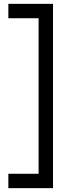

<svg xmlns="http://www.w3.org/2000/svg" viewBox="-20 -800 380 1000"><path d="M23.5 180V105H181V-705H23.5V-780H256V180Z"/></svg>

Font: Mohave
Style: Regular
Weight: 400
Designer: Gumpita Rahayu
Foundry: Tokotype
Version: Version 2.003; ttfautohint (v1.8.3)